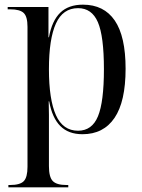

<svg xmlns="http://www.w3.org/2000/svg" viewBox="-20 -566 609 824"><path d="M16 238V228H23Q66 228 82 211.5Q98 195 98 150V-451Q98 -495 81.5 -510.5Q65 -526 24 -526H13V-536H188V-406H190Q203 -477 238.5 -511.5Q274 -546 336 -546Q426 -546 472.5 -478Q519 -410 519 -271Q519 -130 471.5 -60Q424 10 334 10Q274 10 239 -25Q204 -60 191 -131H189Q190 -102 190 -73.5Q190 -45 190 -16V147Q190 194 206.5 211Q223 228 265 228H273V238ZM315 -5Q375 -5 400.5 -67Q426 -129 426 -269Q426 -411 400 -471Q374 -531 315 -531Q250 -531 220 -465Q190 -399 190 -269Q190 -139 220 -72Q250 -5 315 -5Z"/></svg>

Font: Noto Serif Display SemiCondensed
Style: Regular
Weight: 400
Width: 4
Designer: Monotype Design Team
Foundry: Monotype Imaging Inc.
Version: Version 2.009